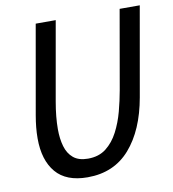

<svg xmlns="http://www.w3.org/2000/svg" viewBox="-81 -771 769 855"><g transform="rotate(-10 304.0 -343.0)"><path d="M247 14Q150.5 14 103.8 -41.2Q57 -96.5 57 -194.5Q57 -220.5 59.5 -245.5Q62 -270.5 66.5 -296.5L137.5 -700H228L165 -343Q153 -275 153 -220Q153 -176.5 163 -142Q173 -107.5 197 -87.5Q221 -67.5 263 -67.5Q312 -67.5 345 -93.2Q378 -119 399.5 -160.5Q421 -202 433.8 -250Q446.5 -298 454.5 -343L517 -700H608L537 -296.5Q511.5 -152 439 -69Q366.5 14 247 14Z"/></g></svg>

Font: Cabin Condensed
Style: Italic
Weight: 400
Width: 3
Italic angle: -10°
Designer: Pablo Impallari
Foundry: Pablo Impallari. http://www.impallari.com Igino Marini. http://www.ikern.com
Version: Version 3.001; ttfautohint (v1.8.3)